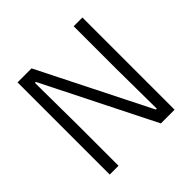

<svg xmlns="http://www.w3.org/2000/svg" viewBox="-165 -790 941 941"><g transform="rotate(-45 306.0 -319.5)"><path d="M81 -639H178L466 -65.5H472.5L470 -347.5V-639H530.5V0H435.5L146 -577H139.5L142 -279V0H81Z"/></g></svg>

Font: Anek Devanagari Medium Light
Style: Regular
Weight: 300
Version: Version 1.003